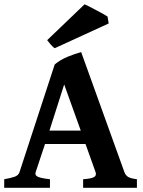

<svg xmlns="http://www.w3.org/2000/svg" viewBox="-20 -890 679 910"><path d="M193.4 -207.5 148.9 -73.7Q144 -58.6 160.4 -51.8Q176.8 -44.9 216.8 -40.5V0H0V-40.5Q33.2 -46.4 50.3 -52.7Q67.4 -59.1 72.3 -73.7L239.3 -584.5Q266.1 -606.9 300.8 -621.1Q335.4 -635.3 364.7 -643.1L569.8 -73.7Q574.7 -60.1 586.2 -52.2Q597.7 -44.4 628.9 -40.5V0H374V-40.5Q411.6 -43 425 -50.3Q438.5 -57.6 433.1 -73.7L385.3 -207.5ZM362.8 -271 284.2 -489.7 214.4 -271ZM239.7 -661.6Q231.9 -665.5 219.7 -679.7Q207.5 -693.8 203.6 -699.7L380.9 -869.6Q386.2 -867.7 401.9 -859.6Q417.5 -851.6 436 -841.8Q454.6 -832 470 -823.5Q485.4 -814.9 489.7 -811.5L495.1 -778.8Z"/></svg>

Font: Gentium Book Plus
Style: Bold
Weight: 700
Designer: Victor Gaultney, Annie Olsen, Iska Routamaa, Becca Hirsbrunner
Foundry: SIL International
Version: Version 6.101